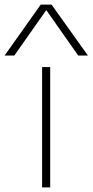

<svg xmlns="http://www.w3.org/2000/svg" viewBox="-77 -810 400 830"><path d="M105 0V-520H140V0ZM-57 -570 99 -790H146L303 -570H261L124 -765H122L-15 -570Z"/></svg>

Font: M PLUS 1 Thin ExtraLight
Style: Regular
Weight: 250
Version: Version 1.001